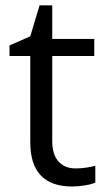

<svg xmlns="http://www.w3.org/2000/svg" viewBox="-20 -679 393 709"><path d="M258.8 -57.1Q280.3 -57.1 300.3 -60.3Q320.3 -63.5 332 -66.9V-4.9Q318.8 1.5 293.2 5.6Q267.6 9.8 247.1 9.8Q91.8 9.8 91.8 -153.8V-472.2H15.1V-511.2L91.8 -544.9L126 -659.2H172.9V-535.2H328.1V-472.2H172.9V-157.2Q172.9 -108.9 195.8 -83Q218.8 -57.1 258.8 -57.1Z"/></svg>

Font: f02100778
Style: Regular
Weight: 400
Foundry: Ascender Corporation
Version: Version 1.10